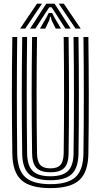

<svg xmlns="http://www.w3.org/2000/svg" viewBox="-20 -998 539 1028"><path d="M250 9.2Q142 9.2 94.6 -33.6Q47.2 -76.5 46 -175.5Q43.8 -323.2 43.6 -480.8Q43.5 -638.2 46 -800H72.2Q70.2 -650 70.2 -490.8Q70.2 -331.5 72.2 -176Q73.5 -88 114.8 -50Q156 -12 250 -12Q343.2 -12 384.4 -50Q425.5 -88 426.8 -176Q428.8 -330.8 428.8 -488Q428.8 -645.2 426.8 -800H453.2Q455.2 -645.2 455.4 -488Q455.5 -330.8 453.2 -175.5Q451.8 -76.5 404.6 -33.6Q357.5 9.2 250 9.2ZM250 -33Q170 -33 134.9 -66.2Q99.8 -99.5 98.8 -176.2Q96.5 -334.8 96.6 -490Q96.8 -645.2 98.8 -800H125.2Q123 -646.8 123.1 -490.1Q123.2 -333.5 125.2 -176.5Q126.2 -111 155.2 -82.6Q184.2 -54.2 250 -54.2Q315.2 -54.2 344.1 -82.6Q373 -111 373.8 -176.5Q376 -331.2 376 -488.2Q376 -645.2 373.8 -800H400.2Q402.5 -643.2 402.5 -487.2Q402.5 -331.2 400.2 -176.2Q399.2 -99.5 364.4 -66.2Q329.5 -33 250 -33ZM250 -75.5Q198.2 -75.5 175.4 -99Q152.5 -122.5 151.8 -177Q149.5 -335 149.5 -489.9Q149.5 -644.8 151.8 -800H178.2Q176 -650 176 -490.9Q176 -331.8 178.2 -177.2Q178.8 -134.2 195.4 -115.4Q212 -96.5 250 -96.5Q287.5 -96.5 303.9 -115.4Q320.2 -134.2 321 -177.2Q323 -332.5 323 -488.9Q323 -645.2 321 -800H347.2Q349.5 -642.8 349.5 -487.4Q349.5 -332 347.2 -177Q346.8 -122.5 324 -99Q301.2 -75.5 250 -75.5ZM87.8 -845 178.2 -978.5H205.2L115.2 -845ZM141.2 -845 227.8 -978.5H272L358.5 -845H330L278 -926.2L256 -959.2H243.8L221.8 -926L169.8 -845ZM384.5 -845 294.5 -978.5H321.5L412 -845ZM194 -845 228.5 -904.2 240.8 -928.8H259L271.5 -904.2L306.5 -845H278.2L256 -890L251.8 -908.5H248L244 -890L222.5 -845Z"/></svg>

Font: Big Shoulders Inline Text ExtraBold
Style: Regular
Weight: 800
Designer: Patric King
Foundry: XO Type Co
Version: Version 1.000